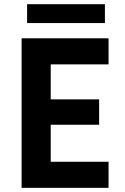

<svg xmlns="http://www.w3.org/2000/svg" viewBox="-20 -904 602 924"><path d="M110.4 -793V-883.8H484.9V-793ZM84 0V-719.7H502.4V-594.2H224.1V-425.8H457V-303.7H224.1V-125.5H502.4V0Z"/></svg>

Font: Reddit Mono
Style: Bold
Weight: 700
Designer: Stephen Hutchings
Foundry: Reddit
Version: Version 1.009